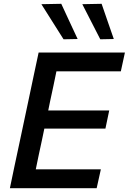

<svg xmlns="http://www.w3.org/2000/svg" viewBox="-20 -989 676 1009"><path d="M32 0Q44 -58 55.5 -112.8Q67 -167.5 81.5 -234.5L132 -472.5Q146.5 -541 158.2 -596.8Q170 -652.5 183 -713H636.5L615 -614H276.5Q269 -577 261 -539Q253 -501 243.5 -457.5L233.5 -408.5H554L534 -313H213L200.5 -253Q191 -210 183.2 -172.8Q175.5 -135.5 168 -99H510L488 0ZM314 -782.5Q285.5 -827.5 256.5 -873.5Q227.5 -919.5 197.5 -967L302 -969Q323.5 -922.5 345 -876.2Q366.5 -830 388 -784ZM507 -782.5Q483.5 -828 460 -874.2Q436.5 -920.5 412.5 -967L514 -969Q530 -922.5 546 -876.2Q562 -830 578 -784Z"/></svg>

Font: Commissioner Medium
Style: Italic
Weight: 500
Italic angle: -12°
Designer: Kostas Bartsokas
Foundry: Kostas Bartsokas
Version: Version 1.000; ttfautohint (v1.8.3)